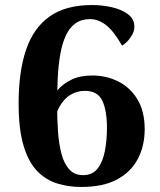

<svg xmlns="http://www.w3.org/2000/svg" viewBox="-20 -731 634 763"><path d="M303 12Q252 12 207 -2Q162 -16 127.5 -51.5Q93 -87 73.5 -152.5Q54 -218 54 -320Q54 -446 83.5 -533Q113 -620 177 -665.5Q241 -711 346 -711Q385 -711 423.5 -702.5Q462 -694 488 -675Q514 -656 514 -625Q514 -607 504 -590.5Q494 -574 482.5 -563Q471 -552 465 -550Q431 -609 400.5 -632Q370 -655 338 -655Q303 -655 279.5 -638Q256 -621 241.5 -589.5Q227 -558 219.5 -515Q212 -472 209.5 -421Q207 -370 207 -313Q207 -258 210.5 -208Q214 -158 224.5 -119Q235 -80 255.5 -57.5Q276 -35 310 -35Q348 -35 368.5 -62Q389 -89 397 -132Q405 -175 405 -223Q405 -292 386.5 -331Q368 -370 317 -370Q287 -370 260.5 -354.5Q234 -339 215.5 -305.5Q197 -272 191 -219L149 -255Q157 -284 171 -314.5Q185 -345 207.5 -371.5Q230 -398 264 -414.5Q298 -431 347 -431Q402 -431 449.5 -407.5Q497 -384 526 -336.5Q555 -289 555 -217Q555 -152 528 -100Q501 -48 445.5 -18Q390 12 303 12Z"/></svg>

Font: Arima Thin
Style: Bold
Weight: 700
Version: Version 1.100